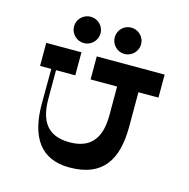

<svg xmlns="http://www.w3.org/2000/svg" viewBox="-129 -1050 1158 1175"><g transform="rotate(15 450.0 -462.5)"><path d="M302 -758C348 -758 386 -796 386 -842C386 -888 348 -925 302 -925C256 -925 218 -888 218 -842C218 -796 256 -758 302 -758ZM559 -758C605 -758 643 -796 643 -842C643 -888 605 -925 559 -925C513 -925 476 -888 476 -842C476 -796 513 -758 559 -758ZM830 -700H400V-554H568V-374C568 -240 520 -149 374 -149C228 -149 181 -240 181 -374V-554H303V-700H80V-554H151L150 -337C149 -121 232 0 413 0C621 0 703 -121 703 -337V-554H830Z"/></g></svg>

Font: Space Cowgirl Bold
Style: Regular
Weight: 700
Designer: Valery Marier
Foundry: Valery Marier
Version: Version 1.000;hotconv 1.0.109;makeotfexe 2.5.65596